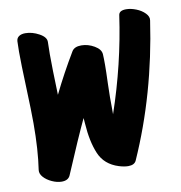

<svg xmlns="http://www.w3.org/2000/svg" viewBox="-77 -733 773 822"><g transform="rotate(-10 309.0 -321.5)"><path d="M525 -661Q545 -661 568 -652Q591 -643 606 -627.5Q621 -612 618 -596Q572 -283 453 -16Q445 2 418 2Q401 2 378 -5Q317 -24 294.5 -77.5Q272 -131 267 -209L265 -234Q229 -158 163 -2Q154 18 126 18Q106 18 84 8Q62 -2 48.5 -17Q35 -32 37 -48Q50 -134 50 -249Q50 -302 46 -406Q42 -510 42 -561L43 -607Q44 -621 54.5 -628Q65 -635 82 -635Q112 -635 142 -618.5Q172 -602 171 -581L170 -528Q170 -469 174 -351Q217 -439 268 -524Q279 -542 309 -542Q338 -542 365.5 -526Q393 -510 394 -488Q395 -473 395 -442Q395 -415 393 -361Q391 -294 392 -261V-228Q462 -432 492 -642Q495 -661 525 -661Z"/></g></svg>

Font: Sedgwick Ave Display
Style: Regular
Weight: 400
Designer: Kevin Burke, Pedro Vergani
Foundry: Google, Inc.
Version: Version 1.000